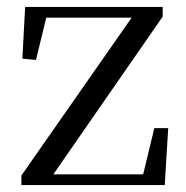

<svg xmlns="http://www.w3.org/2000/svg" viewBox="-20 -536 538 556"><path d="M42 0V-27.8L374.5 -503.9V-476.3L366.5 -484.9H236.9H89.2L118.7 -503.9L84.1 -362.4L44.8 -366.2L52.8 -516H451.1V-487.9L121.1 -11.8L126.6 -51.4L128.1 -31.1H263.5H416.3L390.3 -13.5L426.9 -165H467.1L457.1 0Z"/></svg>

Font: Noto Serif JP
Style: Regular
Weight: 200
Designer: Ryoko NISHIZUKA 西塚涼子 (kana & ideographs); Frank Grießhammer (Latin, Greek & Cyrillic); Wenlong ZHANG 张文龙 (bopomofo); San
Foundry: Adobe
Version: Version 2.001;hotconv 1.1.0;makeotfexe 2.6.0